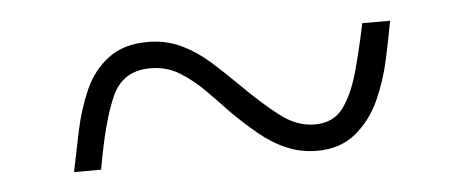

<svg xmlns="http://www.w3.org/2000/svg" viewBox="-28 -484 614 254"><g transform="rotate(-5 279.5 -356.5)"><path d="M62 -275Q67 -300 73 -328.5Q79 -357 90 -382Q101 -407 121.5 -422.5Q142 -438 174 -438Q198 -438 218 -428.5Q238 -419 255.5 -403.5Q273 -388 292 -369Q316 -345 338.5 -327.5Q361 -310 385 -310Q410 -310 423 -328Q436 -346 444 -375Q452 -404 459 -438H496Q492 -416 486 -388Q480 -360 468.5 -334.5Q457 -309 436.5 -292Q416 -275 385 -275Q364 -275 345 -283Q326 -291 308.5 -305.5Q291 -320 274 -337Q260 -352 245 -367Q230 -382 213 -392.5Q196 -403 174 -403Q138 -403 123.5 -371Q109 -339 98 -275Z"/></g></svg>

Font: Noto Serif Armenian ExtraLight
Style: Regular
Weight: 250
Version: Version 2.007